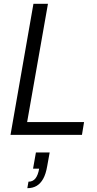

<svg xmlns="http://www.w3.org/2000/svg" viewBox="-20 -706 506 1005"><path d="M35 0 155 -686H231L122 -67H420L409 0ZM123 279 129 245Q152 245 165.5 228Q179 211 185 177H153L168 92H240L227 164Q220 205 206 230Q192 255 171.5 267Q151 279 123 279Z"/></svg>

Font: Archivo SemiCondensed Light
Style: Italic
Weight: 300
Width: 4
Italic angle: -10°
Designer: Hector Gatti
Foundry: Omnibus-Type
Version: Version 2.001